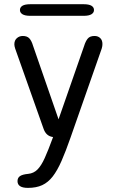

<svg xmlns="http://www.w3.org/2000/svg" viewBox="-20 -653 534 910"><path d="M112.5 237.5Q63 237.5 63 205.5Q63 189.5 75 181.5Q87 173.5 114 171Q139.5 168.5 157.5 150.5Q175.5 132.5 192 96Q208.5 59.5 229.5 2L231.5 -3.5Q198 -7.5 186 -44L52 -422.5Q48 -434.5 48 -443Q48 -461.5 59.8 -472Q71.5 -482.5 88 -482.5Q108.5 -482.5 119 -471.2Q129.5 -460 136.5 -436.5L257.5 -87.5L378.5 -434.5Q385.5 -457.5 395.8 -470Q406 -482.5 428 -482.5Q444.5 -482.5 455 -472.5Q465.5 -462.5 465.5 -444.5Q465.5 -440 464.8 -434.5Q464 -429 462 -422.5L314 0Q291.5 64.5 271.5 110Q251.5 155.5 229.8 183.5Q208 211.5 180 224.5Q152 237.5 112.5 237.5ZM74.5 -605.5Q74.5 -618.5 86.5 -625.8Q98.5 -633 123.5 -633H376.5Q401.5 -633 413.5 -625.8Q425.5 -618.5 425.5 -605.5Q425.5 -593 413.5 -585.5Q401.5 -578 376.5 -578H123.5Q98.5 -578 86.5 -585.5Q74.5 -593 74.5 -605.5Z"/></svg>

Font: Sono
Style: Regular
Weight: 400
Designer: Tyler Finck
Foundry: Tyler Finck
Version: Version 2.112